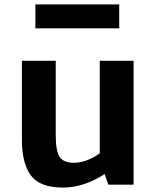

<svg xmlns="http://www.w3.org/2000/svg" viewBox="-20 -835 707 868"><path d="M79 0ZM584 -560V0H470L453 -48Q358 13 265 13Q159 13 119 -42.5Q79 -98 79 -203V-560H232V-222Q232 -153 249.5 -126Q267 -99 314 -99Q370 -99 431 -142V-560ZM140 -815H519V-707H140Z"/></svg>

Font: Martel Sans ExtraBold
Style: Regular
Weight: 800
Designer: Dan Reynolds and Mathieu Réguer
Foundry: Dan Reynolds and Mathieu Réguer
Version: Version 1.002; ttfautohint (v1.1) -l 5 -r 5 -G 72 -x 0 -D la